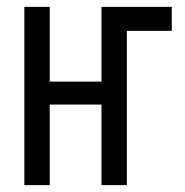

<svg xmlns="http://www.w3.org/2000/svg" viewBox="-20 -540 540 560"><path d="M51 0V-520H125V-302H276V-520H481V-450H350V0H276V-235H125V0Z"/></svg>

Font: Iosevka Fixed
Style: Regular
Weight: 400
Monospace: yes
Designer: Belleve Invis
Foundry: Belleve Invis
Version: Version 33.2.4